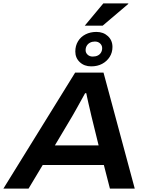

<svg xmlns="http://www.w3.org/2000/svg" viewBox="-50 -1117 879 1137"><path d="M-30 0 395 -687H563L748 0H601L565 -140H203L119 0ZM275 -256H534L491 -431Q488 -446 483 -466Q478 -486 473.5 -506.5Q469 -527 465.5 -543Q462 -559 461 -565H454Q443 -545 428.5 -519Q414 -493 400.5 -468.5Q387 -444 378 -429ZM490 -724Q449 -724 422.5 -749Q396 -774 396 -812Q396 -846 412 -872.5Q428 -899 456.5 -913.5Q485 -928 521 -928Q562 -928 589 -903Q616 -878 616 -839Q616 -806 599.5 -780Q583 -754 555 -739Q527 -724 490 -724ZM499 -782Q516 -782 528.5 -788Q541 -794 548 -805.5Q555 -817 555 -832Q555 -848 543 -859.5Q531 -871 512 -871Q496 -871 483.5 -864.5Q471 -858 464 -846.5Q457 -835 457 -820Q457 -804 469 -793Q481 -782 499 -782ZM452 -965 562 -1097H709L710 -1094L558 -965Z"/></svg>

Font: Archivo SemiExpanded SemiBold
Style: Italic
Weight: 600
Width: 6
Italic angle: -10°
Designer: Hector Gatti
Foundry: Omnibus-Type
Version: Version 2.001